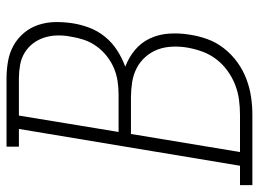

<svg xmlns="http://www.w3.org/2000/svg" viewBox="-154 -654 775 574"><g transform="rotate(-90 233.0 -367.5)"><path d="M-34 0V-37H24L134 -698H81V-735H285Q311 -735 336.5 -730.5Q362 -726 383.5 -714Q405 -702 421 -683Q437 -664 445 -640Q453 -616 453.5 -590Q454 -564 450 -538Q446 -512 436.5 -487Q427 -462 409.5 -440.5Q392 -419 368.5 -404Q345 -389 320 -380Q347 -370 369.5 -351.5Q392 -333 404.5 -306.5Q417 -280 419 -249Q421 -218 416 -188Q412 -161 402.5 -134.5Q393 -108 375 -85Q357 -62 333.5 -45Q310 -28 283.5 -18Q257 -8 230 -4Q203 0 176 0ZM125 -400H237Q257 -400 277 -403Q297 -406 316 -414Q335 -422 352 -435.5Q369 -449 381.5 -466.5Q394 -484 400.5 -503.5Q407 -523 410 -543Q414 -563 413.5 -583.5Q413 -604 407 -622.5Q401 -641 389.5 -656Q378 -671 361.5 -681Q345 -691 325 -694.5Q305 -698 285 -698H174ZM65 -37H176Q199 -37 221.5 -40Q244 -43 266 -51.5Q288 -60 308 -74.5Q328 -89 342.5 -108Q357 -127 365 -149Q373 -171 377 -193Q381 -216 380 -239.5Q379 -263 371.5 -283Q364 -303 349.5 -319.5Q335 -336 315.5 -346Q296 -356 273.5 -359.5Q251 -363 228 -363H119Z"/></g></svg>

Font: Iosevka Slab XLtObl
Style: Regular
Weight: 200
Italic angle: -9°
Monospace: yes
Designer: Belleve Invis
Foundry: Belleve Invis
Version: Version 11.1.1; ttfautohint (v1.8.3)